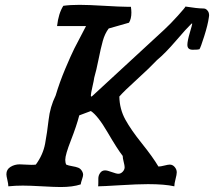

<svg xmlns="http://www.w3.org/2000/svg" viewBox="-20 -754 866 777"><path d="M5.9 -48.8Q5.9 -68.4 22.5 -78.6Q39.1 -88.9 59.6 -88.9Q66.4 -88.9 82 -87.9Q97.7 -86.9 106.4 -86.9Q118.2 -86.9 125 -87.9Q154.3 -127.9 162.6 -172.9Q170.9 -217.8 176.8 -269.5Q182.6 -321.3 205.1 -367.2Q220.7 -419.9 244.1 -475.6Q267.6 -531.2 280.8 -557.6Q293.9 -584 328.1 -648.4H210.9Q216.8 -700.2 236.3 -730.5Q263.7 -734.4 301.8 -734.4Q336.9 -734.4 402.3 -730.5Q467.8 -726.6 492.2 -726.6H509.8Q511.7 -712.9 511.7 -703.1Q511.7 -677.7 502 -662.1L419.9 -638.7Q404.3 -618.2 396 -588.4Q387.7 -558.6 378.9 -514.2Q370.1 -469.7 361.3 -439.5Q360.4 -430.7 354 -402.8Q347.7 -375 347.7 -368.2Q347.7 -363.3 349.6 -363.3Q351.6 -363.3 355.5 -367.2L644.5 -633.8Q669.9 -657.2 700.2 -690.9Q730.5 -724.6 730.5 -727.5Q779.3 -719.7 802.7 -719.7Q806.6 -719.7 811 -718.3Q815.4 -716.8 820.8 -710Q826.2 -703.1 826.2 -691.4Q826.2 -689.5 825.7 -687.5Q825.2 -685.5 825.2 -683.6Q821.3 -654.3 806.6 -607.9Q792 -561.5 787.1 -554.7Q782.2 -552.7 759.8 -552.7Q738.3 -552.7 738.3 -572.3Q738.3 -587.9 748 -621.1Q757.8 -654.3 757.8 -657.2Q757.8 -659.2 756.8 -659.2Q755.9 -659.2 753.9 -657.2Q735.4 -639.6 692.4 -589.4Q649.4 -539.1 615.2 -510.7Q586.9 -480.5 534.2 -432.6Q481.4 -384.8 462.9 -363.3Q463.9 -312.5 487.3 -270Q510.7 -227.5 554.7 -172.9Q598.6 -118.2 621.1 -80.1Q629.9 -80.1 645 -84Q660.2 -87.9 667 -87.9Q678.7 -87.9 687 -78.1Q695.3 -68.4 695.3 -56.6Q695.3 -47.9 690.4 -29.3Q685.5 -10.7 685.5 0Q646.5 -8.8 579.1 -8.8Q537.1 -8.8 465.8 -4.4Q394.5 0 377 0Q377.9 -4.9 377.9 -15.6V-31.2Q377.9 -43.9 385.3 -54.2Q392.6 -64.5 405.3 -64.5Q414.1 -64.5 432.6 -57.6Q451.2 -50.8 459 -50.8Q468.8 -50.8 476.6 -59.1Q484.4 -67.4 484.4 -77.1Q484.4 -84 480.5 -99.1Q476.6 -114.3 476.6 -123Q455.1 -150.4 415.5 -218.3Q376 -286.1 347.7 -304.7L300.8 -287.1Q290 -245.1 267.1 -186.5Q244.1 -127.9 244.1 -107.4Q244.1 -95.7 248 -87.9Q256.8 -84 272 -81.5Q287.1 -79.1 296.9 -75.2Q306.6 -71.3 312.5 -60.5Q316.4 -53.7 316.4 -46.9Q316.4 -41 312 -28.3Q307.6 -15.6 306.6 -7.8Q274.4 2.9 225.6 2.9Q202.1 2.9 150.9 0Q99.6 -2.9 72.3 -2.9Q43 -2.9 13.7 0Q13.7 -9.8 9.8 -25.9Q5.9 -42 5.9 -48.8Z"/></svg>

Font: Essays1743
Style: Italic
Weight: 500
Italic angle: -10°
Designer: Based on the typeface in a 1743 English translation of the essays of Montaigne.  PostScript/TrueType font designed by Jo
Version: Version 002.100